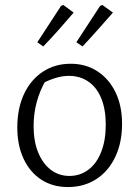

<svg xmlns="http://www.w3.org/2000/svg" viewBox="-20 -749 556 777"><path d="M255 8Q193 8 147 -22Q101 -52 75.5 -106.5Q50 -161 50 -233Q50 -310 77 -368Q104 -426 153 -458.5Q202 -491 266 -491Q328 -491 375 -460Q422 -429 448 -374.5Q474 -320 474 -248Q474 -172 446.5 -114Q419 -56 369.5 -24Q320 8 255 8ZM261 -37Q304 -37 337.5 -62Q371 -87 389.5 -134Q408 -181 408 -244Q408 -306 390 -350.5Q372 -395 338 -418.5Q304 -442 259 -442Q231 -442 200 -432Q169 -422 134 -402L168 -429Q142 -385 129 -337.5Q116 -290 116 -239Q116 -177 134.5 -132Q153 -87 185.5 -62Q218 -37 261 -37ZM131 -578 227 -725 236 -729 278 -698Q249 -664 218 -629Q187 -594 155 -561ZM289 -578 385 -725 394 -729 437 -698Q407 -664 376 -629Q345 -594 314 -561Z"/></svg>

Font: Piazzolla 24pt Light
Style: Regular
Weight: 300
Designer: Juan Pablo del Peral
Foundry: Huerta Tipografica
Version: Version 2.005